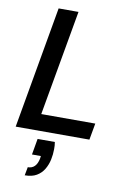

<svg xmlns="http://www.w3.org/2000/svg" viewBox="-103 -761 730 1085"><g transform="rotate(10 262.5 -219.0)"><path d="M20 0 143 -700H257L150 -95H460L443 0ZM118 262 127 214Q151 214 166 199Q181 184 187 154L189 139H138L154 47H253Q255 57 255.5 67.5Q256 78 256 88Q256 118 249.5 148.5Q243 179 227.5 205Q212 231 185.5 246.5Q159 262 118 262Z"/></g></svg>

Font: Rethink Sans SemiBold
Style: Italic
Weight: 600
Italic angle: -10°
Designer: The Rethink Sans project authors (Hans Thiessen). DM Sans designed by Colophon Foundry.
Foundry: Rethink Communications LLC
Version: Version 1.001